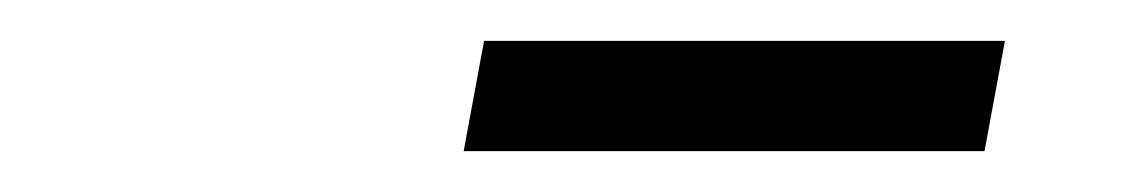

<svg xmlns="http://www.w3.org/2000/svg" viewBox="-20 -675 557 94"><path d="M207 -601H462L472 -655H217Z"/></svg>

Font: Source Sans Pro
Style: Italic
Weight: 400
Italic angle: -11°
Designer: Paul D. Hunt
Foundry: Adobe Systems Incorporated
Version: Version 3.006;hotconv 1.0.111;makeotfexe 2.5.65597